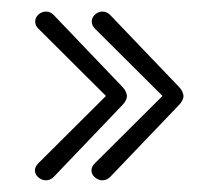

<svg xmlns="http://www.w3.org/2000/svg" viewBox="-20 -328 356 330"><path d="M156.2 -18.1Q148.9 -18.1 143.1 -23.2Q137.2 -28.3 137.2 -35.2Q137.2 -41.5 143.1 -47.4L259.3 -163.1L143.1 -278.8Q137.7 -284.2 137.7 -291Q137.7 -297.9 143.3 -303Q148.9 -308.1 156.2 -308.1Q163.6 -308.1 169.4 -302.2L287.1 -179.2Q291.5 -174.8 293.2 -170.7Q294.9 -166.5 295.4 -163.6Q295.4 -155.3 287.1 -147L169.4 -23.9Q163.6 -18.1 156.2 -18.1ZM59.1 -18.1Q51.8 -18.1 45.9 -23.2Q40 -28.3 40 -35.2Q40 -41.5 45.9 -47.4L162.1 -163.1L45.9 -278.8Q40.5 -284.2 40.5 -291Q40.5 -297.9 46.1 -303Q51.8 -308.1 59.1 -308.1Q66.4 -308.1 72.3 -302.2L189.9 -179.2Q194.3 -174.8 196 -170.7Q197.8 -166.5 198.2 -163.6Q198.2 -155.3 189.9 -147L72.3 -23.9Q66.4 -18.1 59.1 -18.1Z"/></svg>

Font: Gruppo
Style: Regular
Weight: 400
Designer: Vernon Adams
Foundry: Vernon Adams
Version: Version 1.001; ttfautohint (v1.8.4.7-5d5b);gftools[0.9.28]